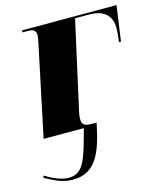

<svg xmlns="http://www.w3.org/2000/svg" viewBox="-138 -620 788 932"><g transform="rotate(-15 256.0 -154.0)"><path d="M114 228C225 228 265 141 295 -10H272C237 -10 222 -16 222 -48C222 -57 222 -64 226 -81L325 -526H395C476 -526 507 -486 507 -428C507 -406 503 -371 501 -359H511L536 -536H61L60 -526H85C117 -526 128 -517 128 -493C128 -486 124 -464 120 -446L26 0H228C187 154 169 214 95 214C54 214 9 190 -20 172L-24 182C32 213 66 228 114 228Z"/></g></svg>

Font: Noto Serif Display SemiCondensed Black
Style: Italic
Weight: 900
Width: 4
Italic angle: -12°
Designer: Monotype Design Team
Foundry: Monotype Imaging Inc.
Version: Version 2.009